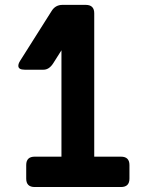

<svg xmlns="http://www.w3.org/2000/svg" viewBox="-20 -752 626 772"><path d="M119.6 0Q85.4 0 85.4 -33.7V-88.4Q85.4 -122.1 119.6 -122.1H227.1V-549.8L194.3 -498Q177.7 -471.7 154.8 -471.7H79.6Q53.7 -471.7 53.7 -487.3Q53.7 -496.1 60.5 -506.8L188 -708.5Q203.1 -732.4 231.4 -732.4H324.7Q358.9 -732.4 358.9 -698.7V-122.1H466.3Q500.5 -122.1 500.5 -88.4V-33.7Q500.5 0 466.3 0Z"/></svg>

Font: Simply Mono
Style: Bold
Weight: 700
Designer: Wojciech Kalinowski "wmk69" (wmk69@o2.pl)
Foundry: Wojciech Kalinowski "wmk69" (wmk69@o2.pl)
Version: Version 1.0.0